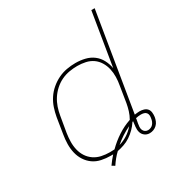

<svg xmlns="http://www.w3.org/2000/svg" viewBox="-188 -859 976 1050"><g transform="rotate(-30 300.0 -333.5)"><path d="M233 68 215 57Q224 44 234 31.5Q244 19 254 8Q250 8 246.5 8Q243 8 239 8Q210 8 181.5 2Q153 -4 131 -19.5Q109 -35 94 -58Q79 -81 72.5 -108.5Q66 -136 66.5 -165Q67 -194 72 -223L88 -323Q93 -351 102 -378Q111 -405 127 -429.5Q143 -454 166 -473.5Q189 -493 215 -505.5Q241 -518 269 -523Q297 -528 324 -528Q355 -528 384 -521Q413 -514 435.5 -497Q458 -480 471.5 -454.5Q485 -429 490 -400L545 -735H566L465 -121Q473 -122 480.5 -123Q488 -124 496 -124Q510 -124 523 -120Q536 -116 544 -106.5Q552 -97 553.5 -83Q555 -69 553 -55Q553 -55 553 -55Q553 -55 553 -55Q551 -43 546 -31Q541 -19 531.5 -10Q522 -1 510 3.5Q498 8 486 8Q468 8 455 -2Q442 -12 437.5 -27.5Q433 -43 435 -60.5Q437 -78 439 -95Q438 -94 436.5 -93.5Q435 -93 434 -93Q421 -73 404.5 -56.5Q388 -40 368.5 -27Q349 -14 327.5 -6.5Q306 1 285 5Q270 19 257 35Q244 51 233 68ZM245 -11Q252 -11 259 -11.5Q266 -12 274 -12Q307 -45 346 -70.5Q385 -96 427 -110Q439 -131 446 -153.5Q453 -176 457 -199L473 -299Q478 -325 478.5 -351.5Q479 -378 473.5 -402.5Q468 -427 455 -448.5Q442 -470 422 -484Q402 -498 376.5 -503.5Q351 -509 325 -509Q300 -509 274 -504.5Q248 -500 224 -488.5Q200 -477 179.5 -458.5Q159 -440 144.5 -417.5Q130 -395 121.5 -370Q113 -345 109 -320L92 -220Q88 -194 87.5 -167.5Q87 -141 93 -116Q99 -91 112.5 -70.5Q126 -50 146.5 -36Q167 -22 192.5 -16.5Q218 -11 245 -11ZM486 -11Q494 -11 503 -14.5Q512 -18 518 -25Q524 -32 527.5 -40.5Q531 -49 532 -58Q534 -67 533.5 -76.5Q533 -86 527.5 -93Q522 -100 513 -102.5Q504 -105 494 -105Q486 -105 478 -104Q470 -103 461 -101V-97Q460 -90 458.5 -83Q457 -76 456 -70Q454 -60 453.5 -50Q453 -40 456.5 -31Q460 -22 468 -16.5Q476 -11 486 -11ZM310 -19Q338 -27 363 -43Q388 -59 407 -82Q381 -70 356.5 -54Q332 -38 310 -19Z"/></g></svg>

Font: Iosevka SS04 Thin Extended
Style: Italic
Weight: 100
Width: 7
Italic angle: -9°
Monospace: yes
Designer: Belleve Invis
Foundry: Belleve Invis
Version: Version 19.0.0; ttfautohint (v1.8.4)